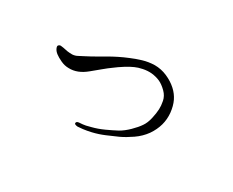

<svg xmlns="http://www.w3.org/2000/svg" viewBox="-74 -797 1147 947"><g transform="rotate(30 500.0 -323.5)"><path d="M686 -267Q672 -246 646.5 -221Q621 -196 596 -182Q570 -168 536 -152.5Q502 -137 470 -129Q438 -120 426 -119.5Q414 -119 407 -118Q391 -117 391 -106Q391 -99 409 -97Q417 -97 438 -99.5Q459 -102 485 -108Q519 -116 552 -130Q585 -144 614 -157Q644 -171 678 -194.5Q712 -218 735 -250Q779 -314 772 -385Q768 -422 755 -449Q742 -476 719 -497Q694 -520 659.5 -535Q625 -550 588 -550Q553 -549 521.5 -539.5Q490 -530 462 -518Q435 -507 410 -494.5Q385 -482 366 -471Q354 -464 333.5 -452Q313 -440 293.5 -429.5Q274 -419 266 -415Q253 -409 239 -401Q225 -393 209 -392Q193 -392 179.5 -394Q166 -396 155 -399Q148 -400 140 -401Q132 -402 126 -395Q122 -390 127.5 -378Q133 -366 146 -356Q159 -346 181.5 -335.5Q204 -325 227 -325Q277 -323 325 -363Q346 -380 371 -401Q396 -422 416 -436Q434 -450 460 -466.5Q486 -483 505 -491Q522 -499 547 -504Q572 -509 595 -507Q622 -504 643 -494.5Q664 -485 686 -463Q706 -443 711 -417.5Q716 -392 715 -372Q714 -349 707 -318Q700 -287 686 -267Z"/></g></svg>

Font: Hannari
Style: Regular
Weight: 400
Version: Version 1.12